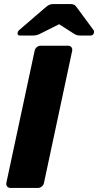

<svg xmlns="http://www.w3.org/2000/svg" viewBox="-20 -925 483 945"><path d="M31.8 0Q21.1 0 15.2 -7.2Q9.3 -14.5 11.3 -25.1L150.4 -674.9Q152.4 -685.5 160.9 -692.8Q169.5 -700 180.1 -700H314.7Q325.4 -700 331.3 -692.8Q337.2 -685.5 335.2 -674.9L196.5 -25.1Q194.5 -14.5 185.9 -7.2Q177.4 0 166.7 0ZM78.9 -750Q64.8 -750 66.6 -763.7Q67.9 -771.7 75 -777.5L203.2 -887.9Q215.6 -898.9 224.1 -901.9Q232.5 -905 242 -905H327Q336.9 -905 344 -901.9Q351.1 -898.9 358.5 -887.9L439.6 -777.9Q444.4 -772.1 442.4 -764.1Q439.7 -750 424.9 -750H378Q369.5 -750 362.1 -751.4Q354.6 -752.8 347.2 -757L271 -805.8L173.7 -757Q165 -753.4 157.2 -751.7Q149.5 -750 141 -750Z"/></svg>

Font: Rubik Light
Style: Italic
Weight: 300
Italic angle: -12°
Designer: Hubert and Fischer
Foundry: Hubert and Fischer
Version: Version 2.300;gftools[0.9.30]